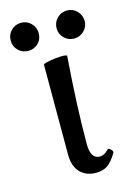

<svg xmlns="http://www.w3.org/2000/svg" viewBox="-141 -633 470 694"><g transform="rotate(-15 94.5 -286.0)"><path d="M8.8 -478Q-13.7 -478 -28.8 -493.2Q-43.9 -508.3 -43.9 -529.8Q-43.9 -552.2 -28.8 -567.6Q-13.7 -583 8.8 -583Q30.3 -583 45.7 -567.6Q61 -552.2 61 -529.8Q61 -507.8 45.9 -492.9Q30.8 -478 8.8 -478ZM127.9 -529.8Q127.9 -552.2 143.3 -567.6Q158.7 -583 180.2 -583Q202.1 -583 217.5 -567.4Q232.9 -551.8 232.9 -529.8Q232.9 -508.3 217.3 -493.2Q201.7 -478 180.2 -478Q158.7 -478 143.3 -493.2Q127.9 -508.3 127.9 -529.8ZM130.9 11.2Q94.2 11.2 72 -12Q49.8 -35.2 49.8 -78.1V-415Q49.8 -418.9 73.2 -423.3Q96.7 -427.7 116.5 -428.2Q136.2 -428.7 139.2 -424.8Q125 -237.8 125 -97.2Q125 -42 160.2 -42Q176.3 -42 191.9 -59.1Q196.8 -63.5 204.6 -55.7Q212.4 -47.9 210 -43Q191.9 -12.7 174.6 -0.7Q157.2 11.2 130.9 11.2Z"/></g></svg>

Font: Junicode SmCond
Style: Regular
Weight: 400
Width: 4
Designer: Peter S. Baker
Version: Version 2.206